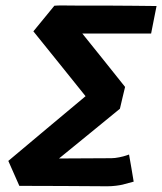

<svg xmlns="http://www.w3.org/2000/svg" viewBox="-20 -666 581 688"><path d="M286.6 -321.3Q255.4 -360.4 193.1 -437.7Q130.9 -515.1 99.6 -553.7Q112.3 -569.3 137.5 -599.9Q162.6 -630.4 174.8 -645.5Q186 -646.5 204.1 -646.5Q210 -646.5 226.8 -646.2Q243.7 -646 256.3 -646H304.2H358.4Q398.9 -646 459.5 -645.3Q520 -644.5 533.7 -644.5H541Q538.1 -627.9 531.2 -595.2Q524.4 -562.5 521.5 -545.9H274.9Q300.8 -514.2 351.8 -450.2Q402.8 -386.2 428.2 -354.5Q425.3 -341.8 418.9 -315.7Q412.6 -289.6 409.7 -276.4Q373.5 -246.6 300.8 -187.3Q228 -127.9 191.4 -98.1Q315.4 -99.1 378.9 -99.1Q391.1 -99.1 407 -102.3Q422.9 -105.5 432.6 -108.9L442.4 -112.3Q445.3 -96.2 450.9 -63.7Q456.5 -31.2 459 -15.1Q454.6 -14.2 440.9 -10.3Q427.2 -6.3 419.2 -4.4Q411.1 -2.4 395.8 -0.5Q380.4 1.5 363.8 1.5Q311.5 1 206.8 0.5Q102.1 0 49.3 0L9.8 -89.4Q55.7 -127.9 147.9 -205.3Q240.2 -282.7 286.6 -321.3Z"/></svg>

Font: Fantasque Sans Mono
Style: Bold Italic
Weight: 700
Italic angle: -11°
Monospace: yes
Designer: Jany Belluz
Version: Version 1.7.1